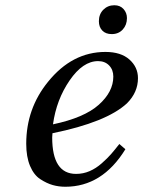

<svg xmlns="http://www.w3.org/2000/svg" viewBox="-20 -700 546 732"><path d="M357 -619Q357 -646 374 -663Q391 -680 416 -680Q438 -680 451 -665.5Q464 -651 464 -631Q464 -605 448 -587.5Q432 -570 406 -570Q383 -570 370 -583.5Q357 -597 357 -619ZM80 -152Q80 -286 163 -388Q255 -502 382 -502Q441 -502 473.5 -473Q506 -444 506 -402Q506 -348 464 -306Q386 -234 180 -192Q179 -185 179 -176Q179 -37 270 -37Q297 -37 321.5 -47.5Q346 -58 368 -77.5Q390 -97 403.5 -112.5Q417 -128 435 -151L458 -131Q370 12 229 12Q204 12 181 5.5Q158 -1 133.5 -17Q109 -33 94.5 -67.5Q80 -102 80 -152ZM182 -226Q301 -251 356.5 -300.5Q412 -350 412 -408Q412 -434 396 -450.5Q380 -467 354 -467Q296 -467 245.5 -393.5Q195 -320 182 -226Z"/></svg>

Font: Lingua Franca
Style: Italic
Weight: 400
Italic angle: -13°
Version: Version 1.19